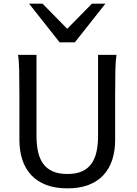

<svg xmlns="http://www.w3.org/2000/svg" viewBox="-20 -1011 743 1043"><path d="M612.8 -712.9Q607.9 -683.6 606.7 -630.1Q605.5 -576.7 605.5 -500.5V-251.5Q605.5 -191.9 589.8 -143.3Q574.2 -94.7 542.2 -60.1Q510.3 -25.4 461.4 -6.6Q412.6 12.2 346.7 12.2Q279.8 12.2 230.7 -6.6Q181.6 -25.4 149.4 -60.1Q117.2 -94.7 101.3 -143.3Q85.4 -191.9 85.4 -251.5V-500.5Q85.4 -572.8 84.2 -628.2Q83 -683.6 78.1 -712.9H178.2V-273.4Q178.2 -225.6 186.5 -187.3Q194.8 -148.9 214.4 -121.8Q233.9 -94.7 266.1 -80.3Q298.3 -65.9 346.7 -65.9Q394 -65.9 425.8 -80.3Q457.5 -94.7 476.8 -121.8Q496.1 -148.9 504.4 -187.3Q512.7 -225.6 512.7 -273.4V-712.9ZM210.9 -991.2 345.2 -854.5 479.5 -991.2H552.7L386.7 -781.2H303.7L137.7 -991.2Z"/></svg>

Font: Andika Basic
Style: Regular
Weight: 400
Designer: Annie Olsen & Victor Gaultney
Foundry: SIL International
Version: Version 1.000